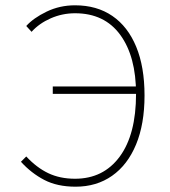

<svg xmlns="http://www.w3.org/2000/svg" viewBox="-20 -692 640 724"><path d="M265 12Q196 12 147 -13.5Q98 -39 59 -82L79 -102Q118 -60 162 -39Q206 -18 263 -18Q370 -18 431.5 -101.5Q493 -185 493 -338Q493 -479 433.5 -560.5Q374 -642 263 -642Q215 -642 171.5 -623Q128 -604 99 -572L79 -594Q106 -624 155.5 -648Q205 -672 263 -672Q345 -672 403.5 -632Q462 -592 493.5 -516Q525 -440 525 -332Q525 -224 493 -147Q461 -70 402.5 -29Q344 12 265 12ZM179 -338V-366H519V-338Z"/></svg>

Font: Source Code Pro ExtraLight
Style: Regular
Weight: 200
Monospace: yes
Designer: Paul D. Hunt, Teo Tuominen
Foundry: Adobe
Version: Version 1.026;hotconv 1.1.0;makeotfexe 2.6.0